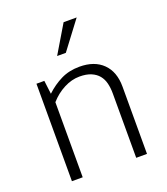

<svg xmlns="http://www.w3.org/2000/svg" viewBox="-129 -780 755 870"><g transform="rotate(-20 249.0 -345.0)"><path d="M120 0H68V-470H106L114 -405Q148 -437 187.5 -456.5Q227 -476 277 -476Q349 -476 389.5 -436Q430 -396 430 -324V0H378V-311Q378 -337 372.5 -359.5Q367 -382 353.5 -398.5Q340 -415 317.5 -424.5Q295 -434 262 -434Q224 -434 186.5 -414.5Q149 -395 120 -362ZM241 -556H199L279 -690H342Z"/></g></svg>

Font: Mukta Vaani ExtraLight
Style: Regular
Weight: 275
Designer: Noopur Datye, Girish Dalvi, Yashodeep Gholap, Pallavi Karambelkar
Foundry: Ek Type
Version: Version 2.538;PS 1.000;hotconv 16.6.51;makeotf.lib2.5.65220;